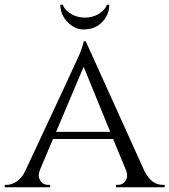

<svg xmlns="http://www.w3.org/2000/svg" viewBox="-24 -788 713 808"><path d="M436 -768Q436 -740 422 -716Q408 -692 384.5 -678Q361 -664 326 -664Q291 -664 260.5 -695Q230 -726 230 -768H240Q248 -746 274 -730Q300 -714 333.5 -714Q367 -714 392.5 -730Q418 -746 426 -768ZM661 -10H669V0H464V-10H472Q491 -10 501 -23Q511 -36 511 -47.5Q511 -59 507 -70L452 -203H199L144 -73Q139 -60 139 -48.5Q139 -37 149 -23.5Q159 -10 179 -10H187V0H-4V-10H4Q25 -10 46.5 -24.5Q68 -39 82 -68Q301 -536 310 -558Q327 -600 328 -614H337L584 -68Q613 -10 661 -10ZM212 -233H440L328 -507Z"/></svg>

Font: Cinzel
Style: Regular
Weight: 400
Designer: Natanael Gama
Version: Version 1.001;PS 001.001;hotconv 1.0.56;makeotf.lib2.0.21325